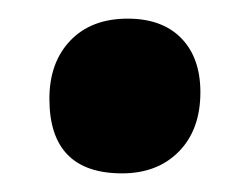

<svg xmlns="http://www.w3.org/2000/svg" viewBox="-20 -421 268 206"><path d="M117 -401Q154 -401 174.5 -380Q195 -359 195 -322Q195 -282 172 -258.5Q149 -235 111 -235Q33 -235 33 -315Q33 -354 55.5 -377.5Q78 -401 117 -401Z"/></svg>

Font: Alegreya Sans SC ExtraBold
Style: Regular
Weight: 800
Designer: Juan Pablo del Peral
Foundry: Huerta Tipografica
Version: Version 2.007